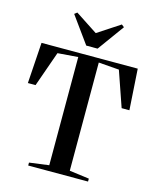

<svg xmlns="http://www.w3.org/2000/svg" viewBox="-139 -1074 961 1170"><g transform="rotate(15 341.0 -489.0)"><path d="M276.5 -35V-717.5L148 -707.5L69.5 -485H21L38 -743H645L661.5 -485H612.5L535.5 -707.5L406 -717.5V-35L530.5 -18.5V0H153V-18.5ZM305.5 -797.5 184.5 -965 201 -978 341.5 -886 482 -978 498.5 -965 377 -797.5Z"/></g></svg>

Font: Merriweather 144pt SemiBold
Style: Regular
Weight: 600
Version: Version 2.100